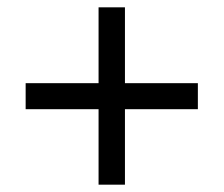

<svg xmlns="http://www.w3.org/2000/svg" viewBox="-20 -615 612 524"><path d="M321 -388H520V-317H321V-111H249V-317H50V-388H249V-595H321Z"/></svg>

Font: Noto Sans Tagbanwa
Style: Regular
Weight: 400
Designer: Monotype Design Team
Foundry: Monotype Imaging Inc.
Version: Version 2.001; ttfautohint (v1.8.4.7-5d5b)